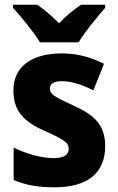

<svg xmlns="http://www.w3.org/2000/svg" viewBox="-20 -786 501 816"><path d="M150 -606H314C340 -650 395 -716 427 -753V-766H325C295 -746 263 -721 231 -687C199 -720 168 -745 138 -766H35V-753C69 -716 125 -648 150 -606ZM427 -165C427 -258 377 -299 293 -337C208 -376 192 -386 192 -410C192 -431 210 -441 244 -441C284 -441 331 -425 377 -402L422 -515C361 -545 306 -559 241 -559C117 -559 37 -504 37 -402C37 -315 80 -270 167 -231C257 -191 272 -178 272 -153C272 -128 252 -114 207 -114C159 -114 93 -131 38 -159V-21C93 2 144 10 213 10C357 10 427 -55 427 -165Z"/></svg>

Font: Noto Sans Thai SemCond ExtBd
Style: Regular
Weight: 800
Width: 4
Designer: Monotype Design Team
Foundry: Monotype Imaging Inc.
Version: Version 2.002